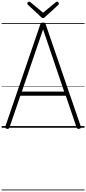

<svg xmlns="http://www.w3.org/2000/svg" viewBox="-20 -1545 1042 2322"><path d="M64 13Q49 10 45 3Q41 -4 45 -16L467 -1249Q471 -1262 478.5 -1267Q486 -1272 501 -1272Q515 -1272 522 -1267Q529 -1262 533 -1249L957 -16Q962 -4 957 3Q952 10 937 13Q923 15 916 10.5Q909 6 904 -10L776 -387H226L97 -10Q92 5 85.5 10Q79 15 64 13ZM244 -437H756L501 -1190ZM670 -1525Q677 -1525 684.5 -1517.5Q692 -1510 692 -1501Q692 -1498 691 -1495Q690 -1492 687 -1488L526 -1340Q521 -1334 515.5 -1330.5Q510 -1327 501 -1327Q492 -1327 487 -1330.5Q482 -1334 476 -1340L316 -1489Q312 -1493 311 -1496.5Q310 -1500 310 -1502Q310 -1511 317.5 -1518Q325 -1525 333 -1525Q338 -1525 341.5 -1522.5Q345 -1520 350 -1517L501 -1391L653 -1517Q657 -1520 661 -1522.5Q665 -1525 670 -1525ZM0 747H1002V757H0ZM0 -20H1002V0H0ZM0 -505H1002V-500H0ZM0 -1267H1002V-1257H0Z"/></svg>

Font: Playwrite VN Guides
Style: Regular
Weight: 400
Designer: Veronika Burian, José Scaglione
Foundry: TypeTogether
Version: Version 1.003